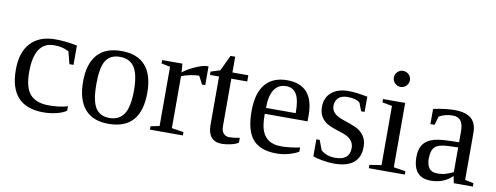

<svg xmlns="http://www.w3.org/2000/svg" viewBox="-58 -950 3225 1248"><g transform="rotate(10 1554.5 -326.0)"><path d="M413.1 -27.8Q389.2 -10.3 347.2 -0.2Q305.2 9.8 261.2 9.8Q38.1 9.8 38.1 -232.9Q38.1 -347.7 95 -409.4Q151.9 -471.2 257.8 -471.2Q323.7 -471.2 401.9 -456.1V-328.1H375L354 -409.2Q313.5 -432.1 256.8 -432.1Q126 -432.1 126 -232.9Q126 -129.4 165.8 -85.2Q205.6 -41 289.1 -41Q360.4 -41 413.1 -57.1Z M905.8 -231.9Q905.8 9.8 690.9 9.8Q587.4 9.8 534.7 -52.2Q481.9 -114.3 481.9 -231.9Q481.9 -348.1 534.7 -409.7Q587.4 -471.2 694.8 -471.2Q799.3 -471.2 852.5 -410.9Q905.8 -350.6 905.8 -231.9ZM817.9 -231.9Q817.9 -337.4 787.1 -384.8Q756.3 -432.1 690.9 -432.1Q627 -432.1 598.4 -386.7Q569.8 -341.3 569.8 -231.9Q569.8 -121.1 598.9 -75Q627.9 -28.8 690.9 -28.8Q755.4 -28.8 786.6 -76.7Q817.9 -124.5 817.9 -231.9Z M1268.1 -471.2V-347.2H1247.1L1218.8 -400.9Q1194.3 -400.9 1160.9 -394.3Q1127.4 -387.7 1103 -377V-34.2L1181.6 -22V0H963.9V-22L1022 -34.2V-424.8L963.9 -437V-459H1097.7L1102.1 -401.9Q1131.3 -426.3 1181.4 -448.7Q1231.4 -471.2 1260.7 -471.2Z M1439.9 9.8Q1393.1 9.8 1369.9 -18.1Q1346.7 -45.9 1346.7 -96.2V-418H1286.6V-439.9L1347.7 -459L1397 -563H1427.7V-459H1532.7V-418H1427.7V-105Q1427.7 -73.2 1442.1 -57.1Q1456.5 -41 1480 -41Q1508.3 -41 1548.8 -48.8V-17.1Q1531.7 -5.4 1499.5 2.2Q1467.3 9.8 1439.9 9.8Z M1681.6 -231V-222.2Q1681.6 -154.8 1696.5 -117.4Q1711.4 -80.1 1742.4 -60.5Q1773.4 -41 1823.7 -41Q1850.1 -41 1886.2 -45.4Q1922.4 -49.8 1945.8 -55.2V-27.8Q1922.4 -12.7 1882.1 -1.5Q1841.8 9.8 1799.8 9.8Q1692.9 9.8 1643.3 -47.9Q1593.8 -105.5 1593.8 -232.9Q1593.8 -353 1644 -412.1Q1694.3 -471.2 1787.6 -471.2Q1963.9 -471.2 1963.9 -271V-231ZM1787.6 -432.1Q1736.8 -432.1 1709.7 -391.1Q1682.6 -350.1 1682.6 -270H1878.9Q1878.9 -357.4 1856.4 -394.8Q1834 -432.1 1787.6 -432.1Z M2351.6 -128.9Q2351.6 -60.5 2308.3 -25.4Q2265.1 9.8 2180.7 9.8Q2146.5 9.8 2105.2 2.7Q2064 -4.4 2040.5 -13.2V-126H2062.5L2086.4 -62Q2123 -28.8 2181.6 -28.8Q2276.4 -28.8 2276.4 -109.9Q2276.4 -169.4 2201.7 -194.8L2158.2 -209Q2108.9 -225.1 2086.4 -241.7Q2064 -258.3 2051.8 -282.5Q2039.6 -306.6 2039.6 -340.8Q2039.6 -401.4 2080.8 -436.3Q2122.1 -471.2 2192.4 -471.2Q2242.7 -471.2 2318.4 -456.1V-356H2295.4L2274.9 -409.2Q2249 -432.1 2193.4 -432.1Q2153.8 -432.1 2133.1 -412.6Q2112.3 -393.1 2112.3 -359.9Q2112.3 -332 2131.1 -313Q2149.9 -293.9 2188 -281.2Q2259.8 -256.8 2281.7 -245.6Q2303.7 -234.4 2319.1 -218Q2334.5 -201.7 2343 -180.7Q2351.6 -159.7 2351.6 -128.9Z M2572.8 -608.9Q2572.8 -587.4 2557.1 -571.8Q2541.5 -556.2 2519.5 -556.2Q2498 -556.2 2482.4 -571.8Q2466.8 -587.4 2466.8 -608.9Q2466.8 -630.9 2482.4 -646.5Q2498 -662.1 2519.5 -662.1Q2541.5 -662.1 2557.1 -646.5Q2572.8 -630.9 2572.8 -608.9ZM2567.9 -34.2 2646.5 -22V0H2408.7V-22L2486.8 -34.2V-424.8L2421.9 -437V-459H2567.9Z M2892.6 -469.2Q2967.8 -469.2 3003.2 -438.5Q3038.6 -407.7 3038.6 -344.2V-34.2L3095.7 -22V0H2969.7L2960.4 -45.9Q2904.8 9.8 2818.4 9.8Q2700.7 9.8 2700.7 -127Q2700.7 -172.9 2718.5 -202.9Q2736.3 -232.9 2775.4 -248.8Q2814.5 -264.6 2888.7 -266.1L2957.5 -268.1V-339.8Q2957.5 -387.2 2940.2 -409.7Q2922.9 -432.1 2886.7 -432.1Q2837.9 -432.1 2797.4 -409.2L2780.8 -352.1H2753.4V-452.1Q2832.5 -469.2 2892.6 -469.2ZM2957.5 -233.9 2893.6 -231.9Q2828.1 -229.5 2804.9 -206.5Q2781.7 -183.6 2781.7 -129.9Q2781.7 -43.9 2851.6 -43.9Q2884.8 -43.9 2908.9 -51.5Q2933.1 -59.1 2957.5 -70.8Z"/></g></svg>

Font: Liberation Serif
Style: Regular
Weight: 400
Designer: Steve Matteson
Foundry: Ascender Corporation
Version: Version 2.1.5